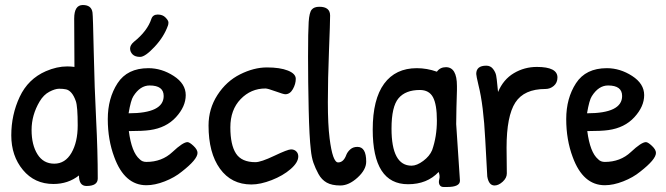

<svg xmlns="http://www.w3.org/2000/svg" viewBox="-20 -735 2657 766"><path d="M277 -468 276 -661Q276 -715 310.5 -715Q345 -715 349 -685Q351 -672 354 -528Q357 -384 363.5 -258Q370 -132 370 -23Q370 7 325 7Q295 7 295 -35Q252 -1 193 -1Q118 -1 71.5 -57Q25 -113 25 -195Q25 -277 58.5 -348.5Q92 -420 163 -451Q207 -470 248 -470Q263 -470 277 -468ZM138 -330Q106 -276 106 -216.5Q106 -157 129.5 -119.5Q153 -82 196.5 -82Q240 -82 265 -125Q290 -168 290 -235Q290 -310 282.5 -331.5Q275 -353 265 -364.5Q255 -376 243.5 -378.5Q232 -381 216 -381Q200 -381 177 -369Q154 -357 138 -330Z M584 -660Q590 -677 609.5 -677Q629 -677 640.5 -665Q652 -653 652 -645.5Q652 -638 650 -633Q634 -588 596.5 -548Q559 -508 539 -508Q519 -508 509 -518Q499 -528 499 -541.5Q499 -555 514 -568Q568 -611 584 -660ZM572 -463Q625 -463 673 -432Q721 -401 721 -355.5Q721 -310 682 -267.5Q643 -225 578 -216Q550 -212 494 -212Q505 -127 537 -100Q547 -89 564 -89Q626 -89 668 -128.5Q710 -168 728 -168Q736 -168 752 -153Q768 -138 768 -125Q768 -99 705 -50Q677 -27 637.5 -11.5Q598 4 564 4Q477 4 436 -108Q410 -177 410 -260Q410 -343 449 -403Q488 -463 572 -463ZM577 -394Q539 -394 512 -351Q502 -336 493 -283Q633 -283 633 -352Q633 -394 577 -394Z M1118 -359Q1111 -359 1079.5 -370.5Q1048 -382 1039 -382Q981 -382 940 -339.5Q899 -297 899 -227Q899 -157 921.5 -122.5Q944 -88 999 -88Q1021 -88 1074.5 -113.5Q1128 -139 1141 -139Q1154 -139 1162 -131Q1170 -123 1170 -111Q1170 -87 1139.5 -60.5Q1109 -34 1064 -16.5Q1019 1 983 1Q903 1 857.5 -62Q812 -125 812 -234Q812 -301 847.5 -356Q883 -411 938 -438.5Q993 -466 1045 -466Q1097 -466 1128.5 -453.5Q1160 -441 1160 -420.5Q1160 -400 1148.5 -379.5Q1137 -359 1118 -359Z M1254 -708Q1297 -708 1297 -673Q1297 -646 1292.5 -532Q1288 -418 1288 -328Q1288 -238 1295 -183Q1307 -87 1329 -87Q1351 -87 1362 -118Q1367 -130 1378 -139.5Q1389 -149 1406 -149Q1441 -149 1441 -90Q1441 -58 1406.5 -26.5Q1372 5 1338 5Q1304 5 1283.5 -6.5Q1263 -18 1250.5 -41Q1238 -64 1230.5 -85.5Q1223 -107 1220 -138Q1214 -188 1211.5 -298.5Q1209 -409 1209 -509.5Q1209 -610 1211.5 -647.5Q1214 -685 1223.5 -696.5Q1233 -708 1254 -708Z M1759 -467Q1803 -467 1803 -392Q1803 -384 1803 -375L1801 -305Q1800 -272 1800 -240L1815 -14Q1815 11 1764 11Q1761 11 1749.5 11Q1738 11 1733.5 2Q1729 -7 1732.5 -20Q1736 -33 1730 -49Q1684 0 1608 0Q1467 0 1467 -218Q1467 -339 1512.5 -401Q1558 -463 1643 -463Q1683 -463 1723 -449Q1736 -467 1759 -467ZM1655 -376Q1598 -376 1570 -343Q1542 -310 1542 -222Q1542 -74 1622 -74Q1643 -74 1668.5 -93Q1694 -112 1704 -136Q1723 -190 1723 -254Q1723 -318 1707.5 -347Q1692 -376 1655 -376Z M2001 -146 2002 -43Q2002 -25 1985.5 -10Q1969 5 1953 5Q1930 5 1924 -31Q1923 -39 1916 -177.5Q1909 -316 1889 -395Q1880 -433 1880 -440Q1880 -473 1920 -473Q1937 -473 1947 -460Q1957 -447 1959.5 -433.5Q1962 -420 1964 -397Q1966 -374 1967 -368Q1988 -418 2030 -443Q2072 -468 2122 -468Q2204 -468 2204 -426Q2204 -405 2189.5 -392.5Q2175 -380 2156 -380Q2071 -380 2036 -326Q2001 -272 2001 -146Z M2401 -463Q2454 -463 2502 -432Q2550 -401 2550 -355.5Q2550 -310 2511 -267.5Q2472 -225 2407 -216Q2379 -212 2323 -212Q2334 -127 2366 -100Q2376 -89 2393 -89Q2455 -89 2497 -128.5Q2539 -168 2557 -168Q2565 -168 2581 -153Q2597 -138 2597 -125Q2597 -99 2534 -50Q2506 -27 2466.5 -11.5Q2427 4 2393 4Q2306 4 2265 -108Q2239 -177 2239 -260Q2239 -343 2278 -403Q2317 -463 2401 -463ZM2406 -394Q2368 -394 2341 -351Q2331 -336 2322 -283Q2462 -283 2462 -352Q2462 -394 2406 -394Z"/></svg>

Font: Patrick Hand
Style: Regular
Weight: 400
Designer: Patrick Wagesreiter
Foundry: Patrick Wagesreiter
Version: Version 1.003;PS 001.003;hotconv 1.0.70;makeotf.lib2.5.58329